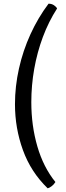

<svg xmlns="http://www.w3.org/2000/svg" viewBox="-20 -820 360 1040"><path d="M238.2 200Q147.3 112 104.2 -6.9Q61.1 -125.9 61.1 -255.5Q61.1 -352.4 82.8 -449Q104.4 -545.7 145.2 -635Q186 -724.3 243 -800Q260.1 -800 272.7 -791.4Q285.3 -782.8 289.1 -774Q243.4 -703 212.3 -619.8Q181.3 -536.6 165.4 -446.9Q149.6 -357.3 149.6 -266.7Q149.6 -139.7 182.3 -27.1Q215 85.5 280.1 166Q272 179.6 259.6 188.8Q247.3 198 238.2 200Z"/></svg>

Font: Texturina Medium
Style: Regular
Weight: 500
Designer: Guillermo Torres Carreño
Foundry: Omnibus-Type
Version: Version 1.003